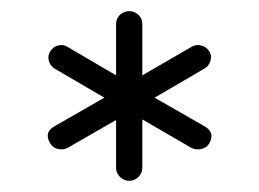

<svg xmlns="http://www.w3.org/2000/svg" viewBox="-20 -585 464 344"><path d="M212 -261Q202 -261 195 -268Q188 -275 188 -284V-370L101 -320Q93 -316 84 -318Q75 -320 70 -328Q58 -348 78 -359L167 -410L78 -462Q70 -467 67.5 -476Q65 -485 70 -493Q75 -501 84 -503.5Q93 -506 101 -501L188 -450V-542Q188 -552 195 -558.5Q202 -565 212 -565Q221 -565 228 -558.5Q235 -552 235 -542V-450L323 -501Q331 -506 340.5 -503.5Q350 -501 355 -493Q360 -486 357 -476Q354 -466 346 -462L257 -410L346 -359Q366 -348 355 -328Q350 -320 340.5 -318Q331 -316 323 -320L235 -371V-284Q235 -275 228 -268Q221 -261 212 -261Z"/></svg>

Font: Hoogli
Style: Regular
Weight: 400
Designer: Anand Singh Naorem
Foundry: Brand New Type
Version: Version 1.00 b007